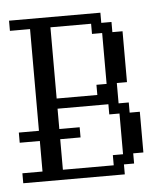

<svg xmlns="http://www.w3.org/2000/svg" viewBox="-38 -425 393 459"><g transform="rotate(-5 158.5 -195.0)"><path d="M219.2 -23.9V-48.3H243.7V-146H219.2V-170.4H97.2V-121.6H146V-97.2H97.2V-23.9ZM194.8 -194.8V-219.2H219.2V-341.3H194.8V-365.7H97.2V-194.8ZM0 0V-23.9H48.3V-97.2H0V-121.6H48.3V-365.7H0V-390.1H219.2V-365.7H243.7V-341.3H268.1V-219.2H243.7V-170.4H268.1V-146H292.5V-48.3H268.1V-23.9H243.7V0Z"/></g></svg>

Font: FS Mondwest Regular
Style: Regular
Weight: 400
Designer: NZWStudios2024
Foundry: https://fontstruct.com
Version: Version 1.0